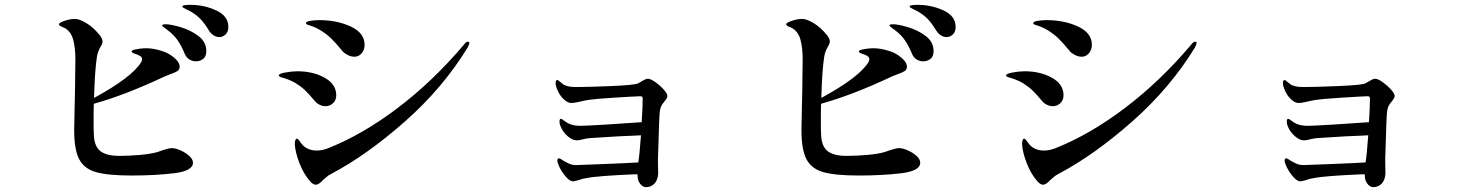

<svg xmlns="http://www.w3.org/2000/svg" viewBox="-20 -767 6040 792"><path d="M922 -656Q922 -636 910.5 -625Q899 -614 885 -614Q873 -614 861.5 -621Q850 -628 842 -641Q823 -672 806.5 -689Q790 -706 764 -721Q756 -725 748.5 -728.5Q741 -732 736.5 -735Q732 -738 732 -741Q732 -747 766 -747Q822 -747 872 -724Q922 -701 922 -656ZM776 -96Q776 -62 699 -52.5Q622 -43 522 -43Q425 -43 376 -57Q327 -71 306.5 -110.5Q286 -150 286 -230Q286 -254 288 -334Q290 -406 290 -450Q291 -478 291 -522Q291 -569 282 -603Q273 -637 246 -652Q243 -653 233 -657.5Q223 -662 223 -667Q223 -673 246 -681Q269 -689 290 -689Q307 -689 336.5 -671.5Q366 -654 393 -620Q403 -606 403 -596Q403 -589 399.5 -582.5Q396 -576 395 -574Q384 -557 380 -534Q371 -477 368 -363Q524 -448 562 -510Q566 -517 566 -523Q566 -531 558 -536Q550 -541 532 -547Q528 -548 525.5 -550.5Q523 -553 523 -555Q523 -559 530 -561Q558 -568 583 -568Q614 -568 650 -556Q676 -548 698.5 -529Q721 -510 721 -492Q721 -480 712 -474Q703 -468 683 -461L660 -452Q497 -375 367 -339Q366 -316 366 -271Q366 -231 367 -214Q368 -165 393 -144.5Q418 -124 473 -124Q512 -124 557.5 -128Q603 -132 630 -140Q649 -146 653 -148Q657 -149 668.5 -152.5Q680 -156 689 -156Q703 -156 724 -147Q745 -138 760.5 -124Q776 -110 776 -96ZM831 -556Q831 -534 818 -524Q805 -514 788 -514Q774 -514 761.5 -521.5Q749 -529 742 -545Q729 -577 713 -600.5Q697 -624 671 -643Q665 -648 657 -653.5Q649 -659 649 -662Q649 -665 653 -666Q657 -667 663 -667Q684 -667 725 -655Q766 -643 798.5 -618.5Q831 -594 831 -556Z M1393 -556Q1364 -591 1345.5 -609Q1327 -627 1299 -644Q1280 -655 1267 -659Q1254 -663 1252 -664Q1242 -667 1242 -671Q1242 -678 1260 -681Q1278 -684 1297 -684Q1370 -684 1427 -657.5Q1484 -631 1484 -582Q1484 -562 1472 -547.5Q1460 -533 1442 -533Q1428 -533 1413.5 -540.5Q1399 -548 1393 -556ZM1260 -18Q1232 -50 1215 -94.5Q1198 -139 1196 -172Q1196 -181 1198 -188Q1200 -195 1205 -195Q1209 -195 1215.5 -185.5Q1222 -176 1229 -168Q1251 -146 1287 -146Q1311 -146 1337 -157Q1477 -213 1621 -322Q1765 -431 1893 -582Q1902 -595 1910 -595Q1916 -595 1916 -590Q1916 -585 1909 -571Q1807 -404 1650 -265.5Q1493 -127 1345 -49Q1336 -45 1326.5 -36.5Q1317 -28 1313 -25Q1295 -5 1283 -5Q1272 -5 1260 -18ZM1278 -351Q1254 -380 1237.5 -395.5Q1221 -411 1198 -425Q1172 -440 1137 -449Q1130 -452 1130 -456Q1130 -463 1157 -468Q1184 -473 1207 -473Q1271 -473 1319 -446.5Q1367 -420 1367 -374Q1367 -354 1354 -341.5Q1341 -329 1323 -329Q1310 -329 1298 -335Q1286 -341 1278 -351Z M2733 -371Q2733 -363 2722 -350Q2713 -339 2708.5 -331Q2704 -323 2702 -309Q2699 -292 2695 -139Q2694 -126 2694 -98L2695 -51Q2693 -23 2679 -9Q2665 5 2645 5Q2631 5 2620.5 -9Q2610 -23 2610 -41V-48Q2589 -48 2576 -47Q2526 -45 2473 -41Q2420 -37 2398 -32Q2385 -31 2370 -25Q2350 -19 2344 -19Q2331 -19 2315 -37Q2299 -55 2287 -79Q2279 -97 2279 -105Q2279 -109 2281 -111.5Q2283 -114 2286 -114Q2290 -114 2306 -103Q2320 -95 2331 -90.5Q2342 -86 2356 -86Q2386 -87 2474.5 -90.5Q2563 -94 2613 -97Q2618 -127 2624 -209L2608 -208Q2542 -206 2424 -198Q2400 -197 2379 -191Q2367 -188 2359 -188Q2341 -188 2320.5 -206Q2300 -224 2291 -249Q2288 -256 2288 -266Q2288 -277 2294 -277Q2297 -277 2308 -268.5Q2319 -260 2331 -255Q2349 -248 2374 -248Q2394 -248 2477.5 -253Q2561 -258 2627 -263Q2631 -324 2631 -362Q2631 -370 2621 -370Q2590 -369 2512 -364Q2434 -359 2408 -355Q2389 -352 2369 -347Q2347 -342 2337 -342Q2322 -342 2305 -358Q2288 -374 2279 -397Q2272 -413 2272 -424Q2272 -437 2279 -437Q2282 -437 2288.5 -431Q2295 -425 2302 -420Q2318 -408 2356 -408Q2405 -408 2501 -412Q2597 -416 2612 -423Q2618 -426 2633 -435Q2635 -436 2640.5 -439Q2646 -442 2653 -442Q2664 -442 2683 -428.5Q2702 -415 2717.5 -398Q2733 -381 2733 -371Z M3922 -656Q3922 -636 3910.5 -625Q3899 -614 3885 -614Q3873 -614 3861.5 -621Q3850 -628 3842 -641Q3823 -672 3806.5 -689Q3790 -706 3764 -721Q3756 -725 3748.5 -728.5Q3741 -732 3736.5 -735Q3732 -738 3732 -741Q3732 -747 3766 -747Q3822 -747 3872 -724Q3922 -701 3922 -656ZM3776 -96Q3776 -62 3699 -52.5Q3622 -43 3522 -43Q3425 -43 3376 -57Q3327 -71 3306.5 -110.5Q3286 -150 3286 -230Q3286 -254 3288 -334Q3290 -406 3290 -450Q3291 -478 3291 -522Q3291 -569 3282 -603Q3273 -637 3246 -652Q3243 -653 3233 -657.5Q3223 -662 3223 -667Q3223 -673 3246 -681Q3269 -689 3290 -689Q3307 -689 3336.5 -671.5Q3366 -654 3393 -620Q3403 -606 3403 -596Q3403 -589 3399.5 -582.5Q3396 -576 3395 -574Q3384 -557 3380 -534Q3371 -477 3368 -363Q3524 -448 3562 -510Q3566 -517 3566 -523Q3566 -531 3558 -536Q3550 -541 3532 -547Q3528 -548 3525.5 -550.5Q3523 -553 3523 -555Q3523 -559 3530 -561Q3558 -568 3583 -568Q3614 -568 3650 -556Q3676 -548 3698.5 -529Q3721 -510 3721 -492Q3721 -480 3712 -474Q3703 -468 3683 -461L3660 -452Q3497 -375 3367 -339Q3366 -316 3366 -271Q3366 -231 3367 -214Q3368 -165 3393 -144.5Q3418 -124 3473 -124Q3512 -124 3557.5 -128Q3603 -132 3630 -140Q3649 -146 3653 -148Q3657 -149 3668.5 -152.5Q3680 -156 3689 -156Q3703 -156 3724 -147Q3745 -138 3760.5 -124Q3776 -110 3776 -96ZM3831 -556Q3831 -534 3818 -524Q3805 -514 3788 -514Q3774 -514 3761.5 -521.5Q3749 -529 3742 -545Q3729 -577 3713 -600.5Q3697 -624 3671 -643Q3665 -648 3657 -653.5Q3649 -659 3649 -662Q3649 -665 3653 -666Q3657 -667 3663 -667Q3684 -667 3725 -655Q3766 -643 3798.5 -618.5Q3831 -594 3831 -556Z M4393 -556Q4364 -591 4345.5 -609Q4327 -627 4299 -644Q4280 -655 4267 -659Q4254 -663 4252 -664Q4242 -667 4242 -671Q4242 -678 4260 -681Q4278 -684 4297 -684Q4370 -684 4427 -657.5Q4484 -631 4484 -582Q4484 -562 4472 -547.5Q4460 -533 4442 -533Q4428 -533 4413.5 -540.5Q4399 -548 4393 -556ZM4260 -18Q4232 -50 4215 -94.5Q4198 -139 4196 -172Q4196 -181 4198 -188Q4200 -195 4205 -195Q4209 -195 4215.5 -185.5Q4222 -176 4229 -168Q4251 -146 4287 -146Q4311 -146 4337 -157Q4477 -213 4621 -322Q4765 -431 4893 -582Q4902 -595 4910 -595Q4916 -595 4916 -590Q4916 -585 4909 -571Q4807 -404 4650 -265.5Q4493 -127 4345 -49Q4336 -45 4326.5 -36.5Q4317 -28 4313 -25Q4295 -5 4283 -5Q4272 -5 4260 -18ZM4278 -351Q4254 -380 4237.5 -395.5Q4221 -411 4198 -425Q4172 -440 4137 -449Q4130 -452 4130 -456Q4130 -463 4157 -468Q4184 -473 4207 -473Q4271 -473 4319 -446.5Q4367 -420 4367 -374Q4367 -354 4354 -341.5Q4341 -329 4323 -329Q4310 -329 4298 -335Q4286 -341 4278 -351Z M5733 -371Q5733 -363 5722 -350Q5713 -339 5708.5 -331Q5704 -323 5702 -309Q5699 -292 5695 -139Q5694 -126 5694 -98L5695 -51Q5693 -23 5679 -9Q5665 5 5645 5Q5631 5 5620.5 -9Q5610 -23 5610 -41V-48Q5589 -48 5576 -47Q5526 -45 5473 -41Q5420 -37 5398 -32Q5385 -31 5370 -25Q5350 -19 5344 -19Q5331 -19 5315 -37Q5299 -55 5287 -79Q5279 -97 5279 -105Q5279 -109 5281 -111.5Q5283 -114 5286 -114Q5290 -114 5306 -103Q5320 -95 5331 -90.5Q5342 -86 5356 -86Q5386 -87 5474.5 -90.5Q5563 -94 5613 -97Q5618 -127 5624 -209L5608 -208Q5542 -206 5424 -198Q5400 -197 5379 -191Q5367 -188 5359 -188Q5341 -188 5320.5 -206Q5300 -224 5291 -249Q5288 -256 5288 -266Q5288 -277 5294 -277Q5297 -277 5308 -268.5Q5319 -260 5331 -255Q5349 -248 5374 -248Q5394 -248 5477.5 -253Q5561 -258 5627 -263Q5631 -324 5631 -362Q5631 -370 5621 -370Q5590 -369 5512 -364Q5434 -359 5408 -355Q5389 -352 5369 -347Q5347 -342 5337 -342Q5322 -342 5305 -358Q5288 -374 5279 -397Q5272 -413 5272 -424Q5272 -437 5279 -437Q5282 -437 5288.5 -431Q5295 -425 5302 -420Q5318 -408 5356 -408Q5405 -408 5501 -412Q5597 -416 5612 -423Q5618 -426 5633 -435Q5635 -436 5640.5 -439Q5646 -442 5653 -442Q5664 -442 5683 -428.5Q5702 -415 5717.5 -398Q5733 -381 5733 -371Z"/></svg>

Font: Shippori Mincho SemiBold
Style: Regular
Weight: 600
Designer: FONTDASU
Foundry: FONTDASU / Google Inc. / but / Adobe
Version: Version 3.110; ttfautohint (v1.8.3)